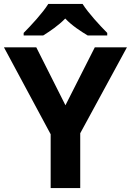

<svg xmlns="http://www.w3.org/2000/svg" viewBox="-20 -954 664 974"><path d="M399 -934H225C197 -889 137 -824 100 -787V-774H199C234 -796 276 -824 311 -860C345 -824 390 -795 425 -774H524V-787C488 -823 427 -889 399 -934ZM312 -420 164 -714H0L237 -273V0H387V-278L624 -714H461Z"/></svg>

Font: Noto Sans Adlam
Style: Bold
Weight: 700
Designer: Mark Jamra, Neil Patel
Foundry: JamraPatel LLC
Version: Version 3.001